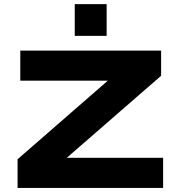

<svg xmlns="http://www.w3.org/2000/svg" viewBox="-20 -918 877 938"><path d="M65.9 0V-140.1L506.8 -523.9H79.1V-670.9H767.1V-547.9L306.2 -147H776.9V0ZM345.2 -742.7V-897.9H501V-742.7Z"/></svg>

Font: Syncopate
Style: Bold
Weight: 700
Designer: Astigmatic (AOETI)
Foundry: Astigmatic (AOETI)
Version: Version 1.001 2011